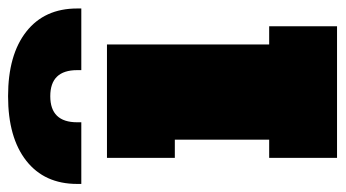

<svg xmlns="http://www.w3.org/2000/svg" viewBox="-250 -630 835 464"><g transform="rotate(-90 167.0 -397.5)"><path d="M18 0V-164H62V-392H18V-556H292V-164H336V0ZM-45 -628Q-45 -707 11 -751Q67 -795 167 -795Q267 -795 323 -751Q379 -707 379 -628V-618H230V-628Q230 -693 167 -693Q104 -693 104 -628V-618H-45Z"/></g></svg>

Font: Alfa Slab One
Style: Regular
Weight: 400
Designer: JM Sole
Foundry: JM Sole
Version: Version 2.000